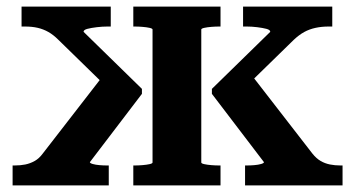

<svg xmlns="http://www.w3.org/2000/svg" viewBox="-20 -559 1072 579"><path d="M1013 0H719V-60H724Q735 -60 747 -61Q759 -62 767.5 -64.5Q776 -67 776 -70L619 -276V-291L795 -463Q795 -469 783.5 -472Q772 -475 755.5 -477Q739 -479 724 -479H713V-539H982V-479H971Q950 -479 931.5 -475Q913 -471 897.5 -462.5Q882 -454 866 -439L698 -275L726 -349L922 -96Q934 -81 947 -73.5Q960 -66 975 -63Q990 -60 1007 -60H1013ZM18 0V-60H24Q42 -60 56.5 -63Q71 -66 84.5 -73.5Q98 -81 109 -96L305 -349L324 -275L156 -439Q141 -454 126 -462.5Q111 -471 94 -475Q77 -479 55 -479H45V-539H314V-479H304Q289 -479 272 -477Q255 -475 243.5 -472Q232 -469 232 -463L408 -291V-276L251 -70Q251 -67 259.5 -64.5Q268 -62 280 -61Q292 -60 303 -60H308V0ZM382 -479V-539H645V-479H641Q630 -479 617.5 -478Q605 -477 596 -475Q587 -473 587 -470V-69Q587 -66 596 -64Q605 -62 617.5 -61Q630 -60 641 -60H645V0H382V-60H386Q397 -60 409.5 -61Q422 -62 431 -64Q440 -66 440 -69V-470Q440 -473 431 -475Q422 -477 409.5 -478Q397 -479 386 -479Z"/></svg>

Font: Roboto Serif SemiBold
Style: Regular
Weight: 600
Designer: Greg Gazdowicz
Foundry: Commercial Type
Version: Version 1.008